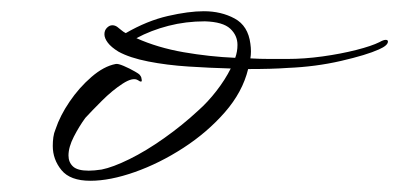

<svg xmlns="http://www.w3.org/2000/svg" viewBox="-20 -807 711 342"><path d="M141 -485Q105 -485 89.5 -504Q74 -523 74 -547Q74 -555 75 -562.5Q76 -570 79 -577Q87 -601 104 -626Q121 -651 143 -670Q165 -689 186 -693Q190 -694 200.5 -689.5Q211 -685 220.5 -679.5Q230 -674 230 -672Q232 -670 232.5 -664.5Q233 -659 226 -664Q217 -670 198.5 -658Q180 -646 161.5 -627.5Q143 -609 132 -597Q121 -582 111.5 -563.5Q102 -545 102 -530Q102 -518 110 -510.5Q118 -503 138 -503Q143 -503 148.5 -503.5Q154 -504 161 -505Q181 -509 210.5 -523.5Q240 -538 272.5 -561Q305 -584 333 -610Q350 -625 365.5 -645Q381 -665 391 -685Q354 -686 315.5 -688.5Q277 -691 244 -697.5Q211 -704 191 -715Q178 -723 172 -731Q166 -739 166 -746Q166 -753 170.5 -757.5Q175 -762 180 -762Q185 -762 189 -759Q193 -756 196.5 -753Q200 -750 204 -748Q242 -770 279 -778.5Q316 -787 343 -787Q374 -787 398 -774Q422 -761 426 -729Q428 -715 426 -703Q443 -702 460 -702Q477 -702 492 -702Q522 -702 554.5 -706.5Q587 -711 614.5 -718Q642 -725 656 -732Q663 -736 667 -736Q671 -736 671 -733Q671 -726 655 -719Q633 -709 587.5 -698.5Q542 -688 492 -686Q479 -685 461 -684.5Q443 -684 422 -684Q412 -643 380.5 -607Q349 -571 306.5 -543.5Q264 -516 220 -500.5Q176 -485 141 -485ZM399 -704Q403 -715 403 -727Q403 -744 390 -756Q377 -768 345 -769Q311 -769 280 -761Q249 -753 223 -739Q261 -722 307 -714Q353 -706 399 -704Z"/></svg>

Font: WindSong
Style: Regular
Weight: 400
Designer: Robert E. Leuschke
Foundry: Robert E. Leuschke
Version: Version 1.010; ttfautohint (v1.8.3)